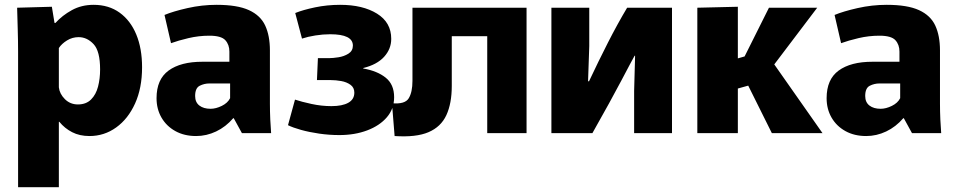

<svg xmlns="http://www.w3.org/2000/svg" viewBox="-20 -552 3973 796"><path d="M55 -337Q55 -382 53.5 -431Q52 -480 51 -520L195 -524L206 -457H210Q238 -488 278 -510Q318 -532 368 -532Q431 -532 476 -499.5Q521 -467 545 -409Q569 -351 569 -273Q569 -187 540 -123Q511 -59 461.5 -23.5Q412 12 351 12Q310 12 279 -4Q248 -20 226 -47H224V224H55ZM303 -119Q337 -119 357.5 -139.5Q378 -160 386.5 -193Q395 -226 395 -264Q395 -340 368 -369Q341 -398 306 -398Q280 -398 258 -384.5Q236 -371 224 -353V-190Q227 -163 249 -141Q271 -119 303 -119Z M793 12Q744 12 707 -8.5Q670 -29 649.5 -64.5Q629 -100 629 -145Q629 -223 679 -259.5Q729 -296 819 -296H931V-338Q931 -367 914 -385.5Q897 -404 848 -404Q804 -404 761.5 -394Q719 -384 689 -373L662 -490Q698 -505 757.5 -518.5Q817 -532 878 -532Q964 -532 1012 -510Q1060 -488 1079.5 -446Q1099 -404 1099 -343V-122Q1099 -90 1100.5 -56.5Q1102 -23 1104 0H983L949 -62H947Q916 -26 876 -7Q836 12 793 12ZM853 -101Q875 -101 899.5 -113Q924 -125 934 -145V-206H848Q827 -206 808 -196.5Q789 -187 789 -154Q789 -128 806.5 -114.5Q824 -101 853 -101Z M1387 8Q1345 8 1303.5 2Q1262 -4 1228 -13.5Q1194 -23 1174 -33L1203 -139Q1230 -130 1271.5 -121Q1313 -112 1354 -112Q1399 -112 1424 -126Q1449 -140 1449 -168Q1449 -189 1433 -200.5Q1417 -212 1394.5 -216Q1372 -220 1351 -220H1294L1298 -311H1346Q1360 -311 1383 -314.5Q1406 -318 1424.5 -329.5Q1443 -341 1443 -363Q1443 -410 1349 -410Q1319 -410 1287.5 -405Q1256 -400 1232 -392L1204 -498Q1236 -511 1286 -521.5Q1336 -532 1390 -532Q1484 -532 1543 -495.5Q1602 -459 1602 -391Q1602 -349 1572.5 -316.5Q1543 -284 1486 -270V-268Q1544 -258 1579 -230Q1614 -202 1614 -149Q1614 -101 1584 -66Q1554 -31 1502.5 -11.5Q1451 8 1387 8Z M1616 12 1605 -124Q1659 -119 1674.5 -144.5Q1690 -170 1690 -217V-520H2163V0H2000V-402H1853V-196Q1853 -123 1830.5 -74.5Q1808 -26 1756.5 -4Q1705 18 1616 12Z M2266 0V-520H2423V-361L2418 -215H2422Q2461 -298 2500.5 -375.5Q2540 -453 2580 -520H2766V0H2609V-175L2613 -321H2611Q2598 -298 2556 -218Q2514 -138 2436 0Z M2871 -520 3039 -524V-310L3067 -318L3168 -520H3368L3190 -285L3390 0H3180L3082 -197L3039 -185V0H2871Z M3571 12Q3522 12 3485 -8.5Q3448 -29 3427.5 -64.5Q3407 -100 3407 -145Q3407 -223 3457 -259.5Q3507 -296 3597 -296H3709V-338Q3709 -367 3692 -385.5Q3675 -404 3626 -404Q3582 -404 3539.5 -394Q3497 -384 3467 -373L3440 -490Q3476 -505 3535.5 -518.5Q3595 -532 3656 -532Q3742 -532 3790 -510Q3838 -488 3857.5 -446Q3877 -404 3877 -343V-122Q3877 -90 3878.5 -56.5Q3880 -23 3882 0H3761L3727 -62H3725Q3694 -26 3654 -7Q3614 12 3571 12ZM3631 -101Q3653 -101 3677.5 -113Q3702 -125 3712 -145V-206H3626Q3605 -206 3586 -196.5Q3567 -187 3567 -154Q3567 -128 3584.5 -114.5Q3602 -101 3631 -101Z"/></svg>

Font: Murecho
Style: Bold
Weight: 700
Designer: Neil Summerour
Foundry: Positype
Version: Version 1.010; ttfautohint (v1.8.3)